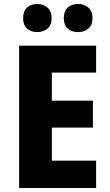

<svg xmlns="http://www.w3.org/2000/svg" viewBox="-20 -943 551 963"><path d="M462 0H76V-714H462V-579H240V-438H446V-303H240V-137H462ZM96 -852Q96 -888 116 -905.5Q136 -923 167 -923Q197 -923 218 -905Q239 -887 239 -852Q239 -817 218 -799.5Q197 -782 167 -782Q136 -782 116 -799.5Q96 -817 96 -852ZM300 -852Q300 -888 320 -905.5Q340 -923 372 -923Q402 -923 423 -905Q444 -887 444 -852Q444 -817 423 -799.5Q402 -782 372 -782Q340 -782 320 -799.5Q300 -817 300 -852Z"/></svg>

Font: Noto Sans Devanagari UI SemiCondensed ExtraBold
Style: Regular
Weight: 800
Width: 4
Designer: Jelle Bosma - Monotype Design Team
Foundry: Monotype Imaging Inc.
Version: Version 2.004; ttfautohint (v1.8.4.7-5d5b)